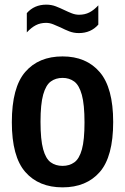

<svg xmlns="http://www.w3.org/2000/svg" viewBox="-20 -797 538 827"><path d="M249.5 10Q147 10 89 -56.2Q31 -122.5 31 -270.5Q31 -420.5 88.8 -487.2Q146.5 -554 249.5 -554Q351.5 -554 409.5 -486.5Q467.5 -419 467.5 -271.5Q467.5 -122.5 409.8 -56.2Q352 10 249.5 10ZM249.5 -82.5Q279 -82.5 300.2 -97.8Q321.5 -113 332.8 -153.5Q344 -194 344 -269.5Q344 -347 332.5 -388.5Q321 -430 299.8 -445.8Q278.5 -461.5 249.5 -461.5Q220 -461.5 198.8 -446Q177.5 -430.5 166 -389.5Q154.5 -348.5 154.5 -272.5Q154.5 -195.5 165.8 -154.5Q177 -113.5 198.2 -98Q219.5 -82.5 249.5 -82.5ZM319.5 -654.5Q297.5 -654.5 278.2 -662Q259 -669.5 241.5 -678.5Q225 -686 209.5 -692.2Q194 -698.5 178.5 -698.5Q154 -698.5 134.5 -688.5Q115 -678.5 95.5 -657.5V-740.5Q127.5 -777 179.5 -777Q201.5 -777 220.8 -769.5Q240 -762 257.5 -753.5Q274 -745.5 289.5 -739.5Q305 -733.5 320.5 -733.5Q345.5 -733.5 365 -743.5Q384.5 -753.5 403.5 -774V-691Q371.5 -654.5 319.5 -654.5Z"/></svg>

Font: Encode Sans Condensed Condensed SemiBold
Style: Regular
Weight: 600
Width: 3
Designer: Multiple Designers
Foundry: Impallari Type
Version: Version 3.000; ttfautohint (v1.8.3) -l 8 -r 50 -G 200 -x 14 